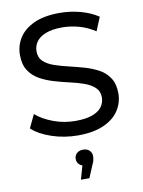

<svg xmlns="http://www.w3.org/2000/svg" viewBox="-103 -778 827 1110"><g transform="rotate(-10 310.5 -222.5)"><path d="M309 8Q229 8 156 -16.5Q83 -41 41 -80L78 -158Q118 -123 180 -100Q242 -77 309 -77Q370 -77 408 -91Q446 -105 464 -129.5Q482 -154 482 -185Q482 -221 458.5 -243Q435 -265 397.5 -278.5Q360 -292 315 -302Q270 -312 224.5 -325.5Q179 -339 141.5 -360Q104 -381 81 -416.5Q58 -452 58 -508Q58 -562 86.5 -607.5Q115 -653 174.5 -680.5Q234 -708 326 -708Q387 -708 447 -692Q507 -676 551 -646L518 -566Q473 -596 423 -609.5Q373 -623 326 -623Q267 -623 229 -608Q191 -593 173.5 -568Q156 -543 156 -512Q156 -475 179.5 -453Q203 -431 240.5 -418Q278 -405 323 -394.5Q368 -384 413.5 -371Q459 -358 496.5 -337.5Q534 -317 557 -281.5Q580 -246 580 -191Q580 -138 551 -92.5Q522 -47 461.5 -19.5Q401 8 309 8ZM280 263 303 183Q292 180 285 173Q271 160 271 140Q271 120 285 107Q299 94 322 94Q346 94 359.5 107.5Q373 121 373 140Q373 150 370.5 163Q368 176 360 191L330 263Z"/></g></svg>

Font: Montserrat Z Med
Style: Regular
Weight: 500
Designer: Julieta Ulanovsky
Foundry: Julieta Ulanovsky
Version: Version 8.000